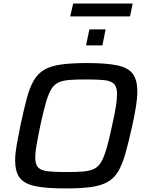

<svg xmlns="http://www.w3.org/2000/svg" viewBox="-20 -1050 826 1078"><path d="M348 8Q240 8 178 -5Q116 -18 90.5 -52Q65 -86 65 -150Q65 -186 73.5 -234.5Q82 -283 95 -347Q114 -436 130.5 -498Q147 -560 170 -599Q193 -638 229.5 -659Q266 -680 324 -688Q382 -696 468 -696Q577 -696 638.5 -683Q700 -670 725.5 -635.5Q751 -601 751 -537Q751 -500 743.5 -452.5Q736 -405 722 -341Q702 -251 684.5 -189.5Q667 -128 644.5 -89Q622 -50 585.5 -29Q549 -8 492 0Q435 8 348 8ZM352 -84Q409 -84 446.5 -87Q484 -90 508.5 -102Q533 -114 549 -142Q565 -170 579 -218.5Q593 -267 609 -344Q623 -405 630 -448.5Q637 -492 637 -522Q637 -562 620 -579Q603 -596 565.5 -600Q528 -604 464 -604Q407 -604 369 -601Q331 -598 306.5 -586Q282 -574 266 -546Q250 -518 236.5 -469.5Q223 -421 206 -344Q198 -303 191.5 -270Q185 -237 181.5 -211Q178 -185 178 -165Q178 -126 195 -109Q212 -92 250.5 -88Q289 -84 352 -84ZM463 -795 482 -885H573L555 -795ZM374 -958 391 -1030H725L710 -958Z"/></svg>

Font: Saira SemiExpanded Medium
Style: Italic
Weight: 500
Width: 6
Italic angle: -12°
Designer: Hector Gatti with collaboration of the Omnibus-Type team
Foundry: Omnibus-Type
Version: Version 1.101